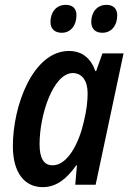

<svg xmlns="http://www.w3.org/2000/svg" viewBox="-20 -761 532 791"><path d="M235 -626C270 -626 295 -655 295 -698C295 -727 278 -741 251 -741C211 -741 188 -710 188 -671C188 -641 206 -626 235 -626ZM402 -626C438 -626 463 -655 463 -698C463 -727 445 -741 419 -741C379 -741 356 -710 356 -671C356 -641 374 -626 402 -626ZM197 -80C161 -80 143 -108 143 -167C143 -290 200 -460 280 -460C318 -460 341 -428 341 -377C341 -344 337 -308 325 -258C304 -167 257 -80 197 -80ZM156 10C214 10 257 -27 294 -80H297L290 0H374L489 -541H402L376 -468H373C355 -519 320 -551 264 -551C117 -551 33 -328 33 -159C33 -47 83 10 156 10Z"/></svg>

Font: Noto Sans Display SemiCondensed Medium
Style: Italic
Weight: 500
Width: 4
Italic angle: -12°
Designer: Monotype Design Team
Foundry: Monotype Imaging Inc.
Version: Version 1.900